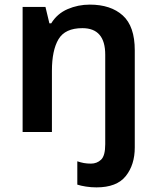

<svg xmlns="http://www.w3.org/2000/svg" viewBox="-20 -572 678 832"><path d="M398 240Q375 240 352.5 236.5Q330 233 315 228V127Q330 132 343.5 134.5Q357 137 374 137Q400 137 418 120Q436 103 436 53V-335Q436 -450 337 -450Q262 -450 233.5 -402Q205 -354 205 -265V0H78V-542H177L194 -471H202Q228 -513 273 -532.5Q318 -552 369 -552Q460 -552 512 -505Q564 -458 564 -354V67Q564 142 525 191Q486 240 398 240Z"/></svg>

Font: Noto Sans Cherokee SemiBold
Style: Regular
Weight: 600
Designer: Monotype Design Team
Foundry: Monotype Imaging Inc.
Version: Version 2.001; ttfautohint (v1.8.4.7-5d5b)